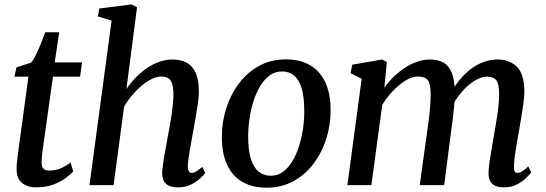

<svg xmlns="http://www.w3.org/2000/svg" viewBox="-20 -837 2468 868"><path d="M175.5 -177.5Q173 -161 171.5 -148.2Q170 -135.5 169 -124.5Q168 -113.5 168 -100.5Q168 -84 176.2 -75Q184.5 -66 201 -66Q235 -66 259 -77.8Q283 -89.5 299 -102.5L311 -62Q299 -48.5 276 -31.5Q253 -14.5 219.8 -2.2Q186.5 10 142.5 10Q105 10 80 -9.5Q55 -29 55 -74.5Q55 -79.5 55.2 -86Q55.5 -92.5 56.5 -102.2Q57.5 -112 59.2 -125.8Q61 -139.5 63.5 -159.5L108.5 -490.5H45L54.5 -532.5L119.5 -553.5Q131 -565.5 142.8 -589.8Q154.5 -614 165.5 -641.5Q176.5 -669 184.5 -691H247.5L227.5 -555H351L342 -490.5H219.5Z M785.5 10Q757.5 10 741.5 1.8Q725.5 -6.5 719.2 -21.8Q713 -37 713 -58Q714 -72.5 716.5 -91.8Q719 -111 722.8 -133Q726.5 -155 730.8 -177.2Q735 -199.5 738.5 -220Q742.5 -241 747 -265Q751.5 -289 755.2 -314.8Q759 -340.5 761.5 -365.2Q764 -390 764 -412Q763.5 -443.5 757.5 -460.5Q751.5 -477.5 739.5 -484.2Q727.5 -491 709 -491Q689 -491 666.5 -480.2Q644 -469.5 621.2 -450.5Q598.5 -431.5 577.8 -407Q557 -382.5 541 -355L493.5 0H384.5L484.5 -744L422.5 -762.5L429 -798.5L576 -817L599.5 -804L551.5 -434.5Q570 -462 593.5 -486.2Q617 -510.5 643.8 -528.8Q670.5 -547 699.8 -557.5Q729 -568 760 -568Q796 -568 822.8 -554.2Q849.5 -540.5 864.2 -508.5Q879 -476.5 879 -422Q879 -402 874.8 -371Q870.5 -340 864.8 -307Q859 -274 854 -247Q850.5 -228.5 846.8 -207.2Q843 -186 839.2 -164.8Q835.5 -143.5 832.8 -123.8Q830 -104 829 -87.5Q829 -70 833.8 -62.5Q838.5 -55 845.5 -55Q856 -55 866.5 -61.5Q877 -68 895 -82.5L907.5 -54.5Q903.5 -48 887.2 -32.5Q871 -17 845.2 -3.5Q819.5 10 785.5 10Z M1272 -568.5Q1337 -568.5 1382 -542Q1427 -515.5 1450.8 -464.5Q1474.5 -413.5 1474.5 -340.5Q1475 -272 1454.8 -208.8Q1434.5 -145.5 1396.5 -95.8Q1358.5 -46 1305 -17.2Q1251.5 11.5 1185.5 11.5Q1121.5 11.5 1076.2 -14.5Q1031 -40.5 1007.2 -91Q983.5 -141.5 983 -213Q982.5 -283 1002.8 -346.8Q1023 -410.5 1060.8 -460.5Q1098.5 -510.5 1152 -539.5Q1205.5 -568.5 1272 -568.5ZM1255 -514Q1223.5 -514 1198.8 -495.8Q1174 -477.5 1155.8 -447Q1137.5 -416.5 1125.5 -378.2Q1113.5 -340 1107.8 -299.2Q1102 -258.5 1102 -220Q1102 -158 1114.2 -118.8Q1126.5 -79.5 1149.5 -61Q1172.5 -42.5 1204 -42.5Q1235.5 -42.5 1259.8 -60.5Q1284 -78.5 1302.2 -109Q1320.5 -139.5 1332.2 -177.8Q1344 -216 1350 -256.8Q1356 -297.5 1355.5 -336Q1355.5 -398 1343.8 -437.2Q1332 -476.5 1309.8 -495.2Q1287.5 -514 1255 -514Z M1729 -557 1717.5 -440.5Q1736 -466.5 1759.5 -489.5Q1783 -512.5 1810 -530.2Q1837 -548 1865.8 -558Q1894.5 -568 1924 -568Q1960.5 -568 1984.8 -554Q2009 -540 2021.8 -509.2Q2034.5 -478.5 2035.5 -428Q2036 -422.5 2035.8 -416.5Q2035.5 -410.5 2035.2 -404.5Q2035 -398.5 2034.5 -391.5L2017.5 -414.5Q2035 -448 2058 -476Q2081 -504 2108.2 -524.8Q2135.5 -545.5 2166.5 -556.8Q2197.5 -568 2230.5 -568Q2283.5 -568 2317 -534.8Q2350.5 -501.5 2350.5 -422Q2350.5 -402 2346.5 -371.5Q2342.5 -341 2337 -308Q2331.5 -275 2326.5 -247Q2322 -221.5 2317 -193Q2312 -164.5 2308.2 -137Q2304.5 -109.5 2303.5 -87.5Q2302.5 -70 2306.5 -62.8Q2310.5 -55.5 2318 -55.5Q2328.5 -55.5 2339.8 -62Q2351 -68.5 2368.5 -84.5L2381.5 -57.5Q2376.5 -50.5 2360.5 -34.2Q2344.5 -18 2318.5 -4Q2292.5 10 2258.5 10Q2230.5 10 2215.2 1.2Q2200 -7.5 2194 -22.8Q2188 -38 2188.5 -57.5Q2189 -77 2193 -104.8Q2197 -132.5 2202.5 -163Q2208 -193.5 2212.5 -222Q2217 -249 2222.8 -282Q2228.5 -315 2232.5 -349Q2236.5 -383 2236.5 -412Q2236.5 -458.5 2223.2 -474.5Q2210 -490.5 2182 -490.5Q2161.5 -490.5 2138.8 -479.2Q2116 -468 2093.2 -447.5Q2070.5 -427 2050.5 -399.8Q2030.5 -372.5 2016 -340.5L2036 -404.5Q2035.5 -381.5 2032.8 -353.8Q2030 -326 2026.8 -298.8Q2023.5 -271.5 2020 -247L1988 0H1877.5L1908 -220Q1912 -248 1916.5 -281.2Q1921 -314.5 1924 -348.2Q1927 -382 1927 -411Q1926.5 -459.5 1913.5 -475.2Q1900.5 -491 1868.5 -491Q1850 -491 1828.8 -481Q1807.5 -471 1785.8 -453.2Q1764 -435.5 1744 -412.5Q1724 -389.5 1708 -363L1659 0H1550.5L1615 -481L1565 -506.5L1572.5 -544.5L1707.5 -568Z"/></svg>

Font: Merriweather Light 18pt Medium
Style: Italic
Weight: 500
Italic angle: -7.8°
Version: Version 2.101